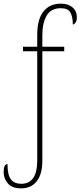

<svg xmlns="http://www.w3.org/2000/svg" viewBox="-26 -792 441 1052"><path d="M91 240Q39 240 16.5 212.5Q-6 185 -6 152Q-6 107 15 107Q15 166 33.5 190.5Q52 215 91 215Q133 215 155.5 184Q178 153 178 86V-511H100V-536H178V-601Q178 -686 212 -729Q246 -772 308 -772Q347 -772 371 -752Q395 -732 395 -697Q395 -679 388 -668.5Q381 -658 373 -658Q373 -699 360 -723Q347 -747 307 -747Q253 -747 229.5 -706Q206 -665 206 -600V-536H326V-511H206V88Q206 163 175 201.5Q144 240 91 240Z"/></svg>

Font: Noto Serif Condensed Thin
Style: Regular
Weight: 100
Width: 3
Designer: Monotype Design Team
Foundry: Monotype Imaging Inc.
Version: Version 2.013; ttfautohint (v1.8.4.7-5d5b)